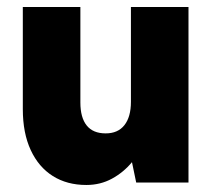

<svg xmlns="http://www.w3.org/2000/svg" viewBox="-20 -520 606 547"><path d="M517 0H368L356 -58Q332 -29 299 -11Q266 7 226 7Q171 7 130.5 -18.5Q90 -44 67.5 -92.5Q45 -141 45 -209V-500H209V-228Q209 -185 227 -162.5Q245 -140 281 -140Q316 -140 334.5 -163.5Q353 -187 353 -230V-500H517Z"/></svg>

Font: Albert Sans Black
Style: Regular
Weight: 900
Designer: Andreas Rasmussen
Foundry: a.Foundry
Version: Version 1.025